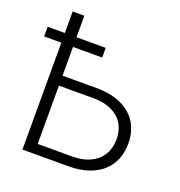

<svg xmlns="http://www.w3.org/2000/svg" viewBox="-130 -820 871 929"><g transform="rotate(20 306.0 -355.5)"><path d="M297.4 -550.3H147V-402.3H322.8Q380.4 -402.3 424.6 -387.7Q468.8 -373 498.5 -346.7Q528.3 -320.3 543.5 -283.4Q558.6 -246.6 558.6 -202.1Q558.6 -157.2 543.5 -120.1Q528.3 -83 498.5 -56.4Q468.8 -29.8 424.6 -14.9Q380.4 0 322.8 0H86.9V-550.3H-1.5V-600.1H86.9V-710.9H147V-600.1H297.4ZM147 -351.1V-50.8H322.8Q369.6 -50.8 402.8 -63.2Q436 -75.7 457.3 -96.7Q478.5 -117.7 488.3 -145.3Q498 -172.9 498 -203.1Q498 -232.4 488.3 -259.3Q478.5 -286.1 457.3 -306.6Q436 -327.1 402.8 -339.1Q369.6 -351.1 322.8 -351.1Z"/></g></svg>

Font: Melbourne
Style: Light
Weight: 300
Designer: Google
Version: Version 2.000980; 2014